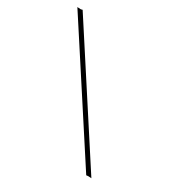

<svg xmlns="http://www.w3.org/2000/svg" viewBox="-251 -624 731 776"><g transform="rotate(30 114.5 -236.0)"><path d="M284 50Q273 49 269 49Q264 49 260 50L-111 -521L-96 -520Q-93 -520 -87 -522Z"/></g></svg>

Font: Kapakana Light
Style: Regular
Weight: 300
Designer: Kyosuke Nagai
Version: Version 1.000